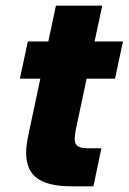

<svg xmlns="http://www.w3.org/2000/svg" viewBox="-20 -656 453 676"><path d="M81 -186 122 -379H50L78 -510H150L177 -636H340L313 -510H413L385 -379H285L247 -200Q243 -180 243 -167Q243 -149 253.5 -141.5Q264 -134 289 -134H337L309 0H233Q149 0 110.5 -28.5Q72 -57 72 -119Q72 -146 81 -186Z"/></svg>

Font: Wix Madefor Text ExtraBold
Style: Italic
Weight: 800
Italic angle: -12°
Designer: Dalton Maag Ltd
Foundry: Dalton Maag Ltd
Version: Version 3.100